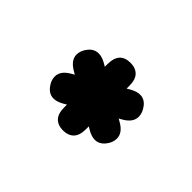

<svg xmlns="http://www.w3.org/2000/svg" viewBox="-72 -1000 763 763"><g transform="rotate(45 309.5 -619.0)"><path d="M198 -492Q173.5 -492 156.2 -513.5Q139 -535 139 -557.5Q139 -589.5 177.5 -611.5L190.5 -619L177.5 -626.5Q138.5 -649.5 138.5 -680Q138.5 -703.5 156 -724.8Q173.5 -746 197.5 -746Q217 -746 239 -733.5L252.5 -725.5V-741Q252.5 -809 314 -809Q342.5 -809 358.8 -792.5Q375 -776 375 -741V-725.5L388.5 -733.5Q411.5 -746.5 430.5 -746.5Q455 -746.5 471.8 -724.5Q488.5 -702.5 488.5 -680.5Q488.5 -648.5 450 -626.5L437 -619L450 -611.5Q488.5 -589.5 488.5 -557.5Q488.5 -534.5 471 -513.2Q453.5 -492 429.5 -492Q411 -492 388.5 -505L375 -513V-497Q375 -462 358.8 -445.5Q342.5 -429 314 -429Q285 -429 268.8 -445.5Q252.5 -462 252.5 -497V-513L239 -505Q216 -492 198 -492Z"/></g></svg>

Font: Sono ExtraLight Monospace ExtraBold
Style: Regular
Weight: 800
Version: Version 2.112